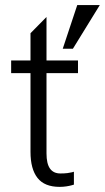

<svg xmlns="http://www.w3.org/2000/svg" viewBox="-20 -726 413 756"><path d="M227.1 -534.2 284.2 -706.1H373L267.1 -534.2ZM100.1 -127.9V-438H23.9V-487.8H100.1V-595.2L163.1 -659.2V-487.8H287.1V-438H163.1V-122.1Q163.1 -81.5 176.8 -62.3Q190.4 -43 217.8 -43Q233.4 -43 245.1 -44.4Q256.8 -45.9 263.2 -47.6Q269.5 -49.3 271 -49.8V1Q269 1.5 261.5 3.7Q253.9 5.9 241.5 7.8Q229 9.8 214.8 9.8Q155.3 9.8 127.7 -25.4Q100.1 -60.5 100.1 -127.9Z"/></svg>

Font: Acari Sans Light
Style: Regular
Weight: 300
Designer: Alfredo Marco Pradil and Stefan Peev
Foundry: Hanken Design Co.
Version: Version 1.045;January 11, 2019;FontCreator 11.5.0.2425 64-bi